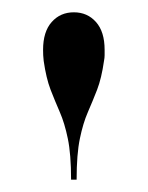

<svg xmlns="http://www.w3.org/2000/svg" viewBox="-20 -780 240 312"><path d="M149 -681Q145 -653 137.8 -634.2Q130.5 -615.5 122.8 -597.8Q115 -580 109.8 -554.8Q104.5 -529.5 104.5 -488H95.5Q95.5 -529.5 90.2 -554.8Q85 -580 77.2 -597.8Q69.5 -615.5 62.2 -634.2Q55 -653 51 -681Q50.5 -686 50.2 -690.2Q50 -694.5 50 -699Q50 -728.5 64 -744.2Q78 -760 100 -760Q122 -760 136 -744.2Q150 -728.5 150 -699Q150 -694.5 150 -690.2Q150 -686 149 -681Z"/></svg>

Font: Bodoni* 24pt
Style: Regular
Weight: 400
Version: Version 2.3